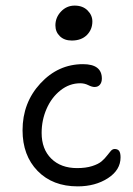

<svg xmlns="http://www.w3.org/2000/svg" viewBox="-20 -642 471 682"><path d="M234.9 -498Q208.5 -498 192.6 -513.4Q176.8 -528.8 176.8 -551.8Q176.8 -580.1 196.8 -601.1Q216.8 -622.1 245.1 -622.1Q273.9 -622.1 291 -605Q308.1 -587.9 308.1 -565.9Q308.1 -537.1 288.6 -517.6Q269 -498 234.9 -498ZM255.9 20Q167 20 113.5 -34.9Q60.1 -89.8 60.1 -179.2Q60.1 -276.9 123.3 -345.5Q186.5 -414.1 274.9 -414.1Q341.8 -414.1 341.8 -362.8Q341.8 -349.6 335 -341.3Q328.1 -333 315.9 -333Q306.6 -333 293.5 -339.6Q280.3 -346.2 265.1 -346.2Q226.6 -346.2 194.8 -321Q163.1 -295.9 145.5 -255.6Q127.9 -215.3 127.9 -169.9Q127.9 -112.3 162.1 -78.6Q196.3 -44.9 253.9 -44.9Q284.7 -44.9 307.1 -52Q329.6 -59.1 341.1 -69.1Q352.5 -79.1 359.9 -88.9Q367.2 -98.6 373.5 -105.7Q379.9 -112.8 387.2 -112.8Q397.9 -112.8 403.1 -106Q408.2 -99.1 408.2 -83Q408.2 -38.1 363.3 -9Q318.4 20 255.9 20Z"/></svg>

Font: Shantell Sans Irregular Bouncy
Style: Regular
Weight: 300
Designer: Stephen Nixon, Anya Danilova, Shantell Martin
Foundry: Arrow Type
Version: Version 1.006;[9816181b4]